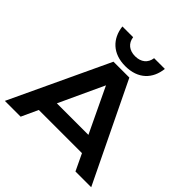

<svg xmlns="http://www.w3.org/2000/svg" viewBox="-245 -1197 1402 1402"><g transform="rotate(45 456.0 -495.5)"><path d="M10.3 0H173.3L232.4 -128.4H678.2L739.3 0H901.9L532.7 -763.2H368.7ZM291.5 -255.9 452.1 -602.5 617.2 -255.9ZM452.1 -800.8C585.4 -800.8 658.7 -878.4 671.4 -991.2H560.5C553.2 -935.5 512.7 -902.8 452.1 -902.8C391.6 -902.8 351.1 -935.5 343.8 -991.2H232.9C245.6 -878.4 322.3 -800.8 452.1 -800.8Z"/></g></svg>

Font: Krona One
Style: Regular
Weight: 400
Designer: Yvonne Schüttler
Foundry: Yvonne Schüttler
Version: Version 1.002